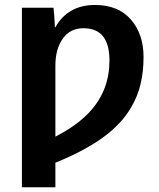

<svg xmlns="http://www.w3.org/2000/svg" viewBox="-20 -560 651 787"><path d="M568.4 -326.2Q568.4 -267.1 556.4 -216.3Q544.4 -165.5 518.6 -121.6Q478 -51.3 401.1 4.2Q324.2 59.6 207 106.9V207.5H69.8V-528.3H199.2Q202.6 -502.9 205.1 -448.2H207Q258.3 -539.6 369.6 -539.6Q464.4 -539.6 516.4 -480Q568.4 -420.4 568.4 -326.2ZM428.7 -312Q428.7 -444.3 322.3 -444.3Q267.6 -444.3 237.3 -401.6Q207 -358.9 207 -290.5V0Q300.8 -47.9 353 -107.4Q428.7 -193.4 428.7 -312Z"/></svg>

Font: Arimo
Style: Bold
Weight: 700
Designer: Steve Matteson
Foundry: Monotype Imaging Inc.
Version: Version 1.33